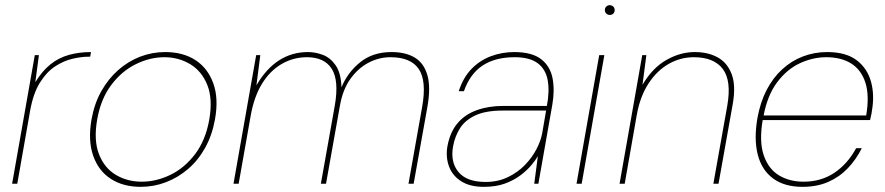

<svg xmlns="http://www.w3.org/2000/svg" viewBox="-20 -713 3435 745"><path d="M27 0 115 -499H131L117 -394Q144 -438 176 -463.5Q208 -489 247.5 -500Q287 -511 333 -511L330 -493H323Q296 -493 261.5 -485Q227 -477 194 -455.5Q161 -434 135 -392.5Q109 -351 97 -284L47 0Z M526 12Q458 12 410 -19Q362 -50 341.5 -109Q321 -168 335 -249Q346 -311 373 -359Q400 -407 438.5 -441Q477 -475 523.5 -493Q570 -511 621 -511Q690 -511 738 -480Q786 -449 807.5 -390Q829 -331 814 -249Q803 -188 776 -139.5Q749 -91 710 -57.5Q671 -24 624 -6Q577 12 526 12ZM530 -8Q586 -8 641 -34.5Q696 -61 737 -115Q778 -169 792 -249Q806 -329 784.5 -383Q763 -437 718 -464Q673 -491 618 -491Q562 -491 507 -464Q452 -437 411.5 -383Q371 -329 357 -249Q343 -169 364 -115Q385 -61 429.5 -34.5Q474 -8 530 -8Z M886 0 974 -499H990L975 -382Q1013 -447 1063 -479Q1113 -511 1175 -511Q1204 -511 1233 -500Q1262 -489 1282.5 -459.5Q1303 -430 1305 -374Q1328 -431 1377 -471Q1426 -511 1499 -511Q1554 -511 1589.5 -489.5Q1625 -468 1638.5 -421Q1652 -374 1638 -296L1585 0H1565L1618 -298Q1636 -399 1605 -445Q1574 -491 1495 -491Q1451 -491 1410.5 -470Q1370 -449 1340 -407.5Q1310 -366 1299 -303L1245 0H1225L1279 -303Q1296 -400 1267.5 -445.5Q1239 -491 1171 -491Q1118 -491 1072.5 -464.5Q1027 -438 996 -387Q965 -336 952 -260L906 0Z M1857 12Q1803 12 1769 -10Q1735 -32 1722 -68Q1709 -104 1716 -145Q1726 -200 1755 -234.5Q1784 -269 1830 -285.5Q1876 -302 1933 -302H2102Q2113 -360 2105 -402.5Q2097 -445 2066 -468Q2035 -491 1977 -491Q1902 -491 1853 -459Q1804 -427 1780 -359H1760Q1777 -412 1809.5 -445.5Q1842 -479 1885 -495Q1928 -511 1975 -511Q2044 -511 2079.5 -483.5Q2115 -456 2124 -409.5Q2133 -363 2123 -306L2069 0H2053L2067 -107Q2059 -93 2042.5 -73Q2026 -53 2000.5 -33.5Q1975 -14 1940 -1Q1905 12 1857 12ZM1864 -7Q1912 -7 1950.5 -25.5Q1989 -44 2017 -73Q2045 -102 2062 -135Q2079 -168 2084 -197L2099 -284H1931Q1865 -284 1825 -265.5Q1785 -247 1765 -215.5Q1745 -184 1738 -145Q1727 -84 1759 -45.5Q1791 -7 1864 -7Z M2217 0 2305 -499H2325L2237 0ZM2346 -655Q2339 -655 2333 -660Q2327 -665 2327 -674Q2327 -683 2333 -688Q2339 -693 2346 -693Q2353 -693 2359 -688Q2365 -683 2365 -674Q2365 -665 2359.5 -660Q2354 -655 2346 -655Z M2384 0 2472 -499H2488L2473 -384Q2512 -450 2566 -480.5Q2620 -511 2676 -511Q2727 -511 2764.5 -490.5Q2802 -470 2819 -425.5Q2836 -381 2823 -308L2768 0H2748L2802 -303Q2819 -400 2784.5 -445.5Q2750 -491 2672 -491Q2621 -491 2575.5 -465.5Q2530 -440 2497 -390Q2464 -340 2451 -268L2404 0Z M3094 12Q3023 12 2979 -21Q2935 -54 2920 -114Q2905 -174 2919 -255Q2930 -316 2954.5 -363.5Q2979 -411 3015 -444Q3051 -477 3095.5 -494Q3140 -511 3189 -511Q3263 -511 3304.5 -479Q3346 -447 3360 -395Q3374 -343 3363 -282Q3362 -272 3360 -265Q3358 -258 3356 -247H2929L2932 -265H3341Q3354 -342 3338 -392Q3322 -442 3283 -466.5Q3244 -491 3186 -491Q3134 -491 3083.5 -467.5Q3033 -444 2995 -393Q2957 -342 2942 -260L2940 -251Q2925 -166 2943 -112Q2961 -58 3002 -33Q3043 -8 3098 -8Q3166 -8 3217.5 -42.5Q3269 -77 3302 -138H3324Q3302 -94 3269.5 -60Q3237 -26 3193.5 -7Q3150 12 3094 12Z"/></svg>

Font: DM Sans 20pt Thin
Style: Italic
Weight: 250
Italic angle: -10°
Version: Version 4.004;gftools[0.9.30]